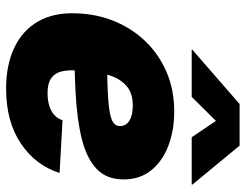

<svg xmlns="http://www.w3.org/2000/svg" viewBox="-109 -695 816 638"><g transform="rotate(90 299.0 -376.0)"><path d="M274.4 11.7Q195.3 11.7 137.7 -15.9Q80.1 -43.5 50.5 -95.9Q21 -148.4 24.4 -222.7Q26.4 -289.1 50.3 -347.7Q74.2 -406.2 116.9 -450.9Q159.7 -495.6 218.8 -521.2Q277.8 -546.9 350.6 -546.9Q412.6 -546.9 463.9 -527.6Q515.1 -508.3 545.7 -470.7Q576.2 -433.1 576.2 -378.9Q576.2 -322.3 541.3 -289.1Q506.3 -255.9 441.2 -239.7Q376 -223.6 284.9 -219Q193.8 -214.4 81.1 -214.4L99.1 -323.2Q196.3 -323.2 255.6 -325Q314.9 -326.7 345.9 -331.5Q377 -336.4 387.9 -345Q398.9 -353.5 398.9 -366.2Q398.9 -386.7 381.1 -397.9Q363.3 -409.2 330.1 -409.2Q289.6 -409.2 266.1 -388.7Q242.7 -368.2 231.9 -336.9Q221.2 -305.7 217.8 -273.4Q214.4 -241.2 213.9 -217.8Q212.4 -190.9 218 -170.2Q223.6 -149.4 240.5 -137.7Q257.3 -126 290 -126Q324.7 -126 348.4 -138.9Q372.1 -151.9 379.4 -175.8L554.7 -166Q529.8 -86.4 457 -37.4Q384.3 11.7 274.4 11.7ZM301.8 -605H145L145.5 -607.4L325.7 -764.2H463.9L593.3 -607.4V-605H436L381.8 -685.5Z"/></g></svg>

Font: Inter 18pt Black
Style: Italic
Weight: 900
Italic angle: -9.3988°
Designer: Rasmus Andersson
Foundry: rsms
Version: Version 4.001;git-66647c0bb